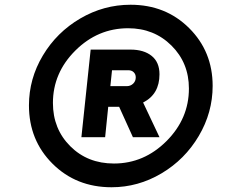

<svg xmlns="http://www.w3.org/2000/svg" viewBox="-20 -777 975 809"><path d="M530 -757Q678 -757 777 -658.5Q876 -560 876 -415Q876 -303 817.5 -204Q759 -105 660.5 -46.5Q562 12 450 12Q301 12 201.5 -87Q102 -186 102 -333Q102 -445 160.5 -543Q219 -641 318 -699Q417 -757 530 -757ZM460 -88Q587 -88 681.5 -182.5Q776 -277 776 -404Q776 -512 702.5 -585Q629 -658 520 -658Q392 -658 297.5 -564Q203 -470 203 -343Q203 -234 276 -161Q349 -88 460 -88ZM652 -464Q652 -380 583 -345L652 -199H540L482 -327H436L423 -199H323L362 -568H530Q586 -568 619 -541.5Q652 -515 652 -464ZM452 -481 445 -414H514Q530 -414 541 -424.5Q552 -435 552 -451Q552 -464 543.5 -472.5Q535 -481 521 -481Z"/></svg>

Font: Plus Jakarta Display
Style: Bold Italic
Weight: 700
Italic angle: -12°
Designer: Gumpita Rahayu
Foundry: Tokotype Studio
Version: Version 1.000;hotconv 1.0.109;makeotfexe 2.5.65596